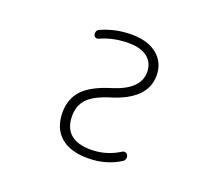

<svg xmlns="http://www.w3.org/2000/svg" viewBox="-124 -938 1248 1100"><g transform="rotate(20 500.0 -388.0)"><path d="M502.9 -711.9Q412.1 -711.9 333 -676.8Q324.2 -671.9 314.9 -675.8Q305.7 -679.7 302.7 -689.5Q299.8 -700.2 303.7 -710.4Q307.6 -720.7 318.4 -724.6Q404.3 -763.7 502.9 -763.7Q603.5 -763.7 660.2 -716.3Q716.8 -668.9 716.8 -590.8Q716.8 -444.3 506.8 -381.8Q417 -353.5 378.9 -313.5Q340.8 -273.4 340.8 -209Q340.8 -136.7 382.8 -100.1Q424.8 -63.5 505.9 -63.5Q600.6 -63.5 680.7 -114.3Q689.5 -120.1 699.7 -117.2Q710 -114.3 713.9 -105.5Q718.8 -93.8 715.3 -82.5Q711.9 -71.3 702.1 -65.4Q616.2 -11.7 508.8 -11.7Q507.8 -11.7 505.9 -11.7Q398.4 -11.7 340.3 -63Q282.2 -114.3 282.2 -209Q282.2 -293.9 333.5 -347.7Q384.8 -401.4 501 -436.5Q659.2 -485.4 659.2 -590.8Q659.2 -647.5 618.7 -679.7Q578.1 -711.9 502.9 -711.9Z"/></g></svg>

Font: Rounded-X Mgen+ 2m light
Style: Regular
Weight: 200
Designer: [Source Han Sans]
Ryoko NISHIZUKA  (kana & ideographs); Paul D. Hunt (Latin, Greek & Cyrillic); Wenlong ZHANG  (bopomofo
Version: Version 1.059.20150602